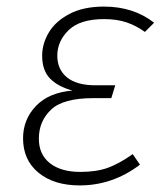

<svg xmlns="http://www.w3.org/2000/svg" viewBox="-20 -552 507 583"><path d="M50 -132Q50 -189 89 -230Q128 -271 200 -277Q156 -289 132 -313.5Q108 -338 108 -383Q108 -419 128 -453Q148 -487 190.5 -509.5Q233 -532 296 -532Q385 -532 448 -483L420 -455Q394 -474 364.5 -484Q335 -494 296 -494Q223 -494 188.5 -460.5Q154 -427 154 -383Q154 -341 183.5 -317Q213 -293 270 -293H330L318 -254H263Q172 -254 135 -219Q98 -184 98 -131Q98 -83 131.5 -56.5Q165 -30 224 -30Q273 -30 307.5 -42.5Q342 -55 383 -84L405 -52Q322 11 222 11Q144 11 97 -27.5Q50 -66 50 -132Z"/></svg>

Font: Fira Sans ExtraLight
Style: Italic
Weight: 275
Italic angle: -8°
Designer: Carrois Corporate & Edenspiekermann AG
Foundry: Carrois Corporate GbR & Edenspiekermann AG
Version: Version 4.203